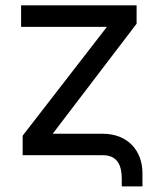

<svg xmlns="http://www.w3.org/2000/svg" viewBox="-20 -565 580 699"><path d="M423.3 86.6V113.6H498.6V65.3C498.6 -15.6 446 -78.1 353.7 -78.1H171.9L477.3 -478.7V-545.5H56.8V-467.3H369.3L62.5 -71V0H353.7C410.5 0 423.3 41.2 423.3 86.6Z"/></svg>

Font: Margiela Sans
Style: Regular
Weight: 400
Designer: Stefan Endress, Andreas Faust
Version: Version 1.100;FEAKit 1.0